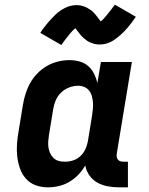

<svg xmlns="http://www.w3.org/2000/svg" viewBox="-20 -796 640 824"><path d="M185 8Q158 8 133 -1Q108 -10 91 -29.5Q74 -49 65.5 -73.5Q57 -98 54 -124.5Q51 -151 53 -179Q55 -207 60 -234L78 -344Q82 -369 89.5 -393Q97 -417 109.5 -439.5Q122 -462 140.5 -481Q159 -500 181.5 -513Q204 -526 229 -532Q254 -538 278 -538Q301 -538 322 -532Q343 -526 358.5 -512.5Q374 -499 383.5 -480Q393 -461 398 -440Q398 -440 398 -440Q398 -440 398 -440L413 -530H546L481 -136Q480 -129 481 -122.5Q482 -116 486 -111Q490 -106 496.5 -104Q503 -102 509 -102H529V8H491Q466 8 442 3.5Q418 -1 397.5 -12.5Q377 -24 363.5 -43.5Q350 -63 346 -86Q334 -65 316.5 -46.5Q299 -28 277.5 -15.5Q256 -3 232.5 2.5Q209 8 185 8ZM258 -102Q276 -102 293.5 -107.5Q311 -113 324.5 -125.5Q338 -138 346 -155Q354 -172 357 -189L375 -299Q377 -313 378.5 -327.5Q380 -342 379 -355.5Q378 -369 374.5 -382.5Q371 -396 363 -406.5Q355 -417 342.5 -422.5Q330 -428 316 -428Q296 -428 276.5 -420.5Q257 -413 242 -398.5Q227 -384 219 -365Q211 -346 208 -326L190 -216Q188 -203 187 -189Q186 -175 188 -162.5Q190 -150 195.5 -138Q201 -126 210 -117.5Q219 -109 231.5 -105.5Q244 -102 258 -102ZM243 -603 153 -655Q162 -669 170.5 -680Q179 -691 187.5 -701Q196 -711 204 -719Q212 -727 219.5 -734.5Q227 -742 238 -749.5Q249 -757 260 -762.5Q271 -768 283.5 -771Q296 -774 308 -774Q313 -774 319 -773.5Q325 -773 330.5 -771.5Q336 -770 341.5 -768Q347 -766 352 -763.5Q357 -761 361.5 -758Q366 -755 370 -752.5Q374 -750 379 -745Q384 -740 387.5 -736Q391 -732 394 -728Q397 -724 400 -720.5Q403 -717 406 -712.5Q409 -708 412 -704Q420 -710 425.5 -716.5Q431 -723 438.5 -731.5Q446 -740 454.5 -751.5Q463 -763 473 -776L563 -724Q554 -711 545.5 -699.5Q537 -688 528.5 -678Q520 -668 512 -660Q504 -652 496 -645Q488 -638 477.5 -630Q467 -622 456 -616.5Q445 -611 432.5 -608Q420 -605 408 -605Q402 -605 396.5 -605.5Q391 -606 385.5 -607.5Q380 -609 374.5 -611Q369 -613 363.5 -615.5Q358 -618 354 -621Q350 -624 346 -627Q342 -630 337 -634.5Q332 -639 328.5 -643Q325 -647 322 -651Q319 -655 316 -658.5Q313 -662 309.5 -667Q306 -672 304 -675Q296 -669 290 -662.5Q284 -656 277 -647.5Q270 -639 261.5 -628Q253 -617 243 -603Z"/></svg>

Font: Iosevka Curly Slab XBdEx
Style: Italic
Weight: 800
Width: 7
Italic angle: -9°
Monospace: yes
Designer: Belleve Invis
Foundry: Belleve Invis
Version: Version 11.1.0; ttfautohint (v1.8.3)